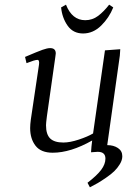

<svg xmlns="http://www.w3.org/2000/svg" viewBox="-20 -651 560 827"><path d="M87.9 -405.8Q142.6 -429.2 163.1 -436.5Q183.6 -443.8 195.8 -443.8Q220.2 -443.8 220.2 -420.9Q220.2 -419.4 219.7 -416.7Q219.2 -414.1 218.8 -409.4Q218.3 -404.8 217.8 -401.9L182.1 -150.9Q178.2 -120.6 178.2 -111.8Q178.2 -71.8 196.3 -54.4Q214.4 -37.1 252.9 -37.1Q281.2 -37.1 319.6 -49.8Q357.9 -62.5 380.9 -76.2L432.1 -434.1L498 -439L496.1 -411.1L441.9 -25.9Q469.2 -25.9 488 -13.4Q506.8 -1 506.8 22Q506.8 38.6 496.3 55.9Q485.8 73.2 472.2 86.4Q458.5 99.6 436.8 114.5Q415 129.4 401.1 137.5Q387.2 145.5 367.2 155.8L356.9 136.2Q397.5 105 415.8 80.6Q434.1 56.2 434.1 32.2Q434.1 2.9 400.9 2.9Q394 2.9 372.1 4.9L374 -20L377 -45.9Q284.2 6.8 207 6.8Q156.2 6.8 133.1 -23.2Q109.9 -53.2 109.9 -99.1Q109.9 -114.7 112.8 -136.2L147.9 -372.1Q150.9 -393.1 141.1 -393.1Q129.9 -393.1 94.2 -378.9ZM243.2 -619.1 264.2 -630.9Q290.5 -564 347.2 -564Q377.9 -564 402.6 -582.5Q427.2 -601.1 450.2 -630.9L467.8 -619.1Q450.2 -574.7 415.8 -540.8Q381.3 -506.8 337.9 -506.8Q294.9 -506.8 271.2 -540.5Q247.6 -574.2 243.2 -619.1Z"/></svg>

Font: Dehuti Alt
Style: Italic
Weight: 400
Version: Version 1.2